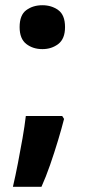

<svg xmlns="http://www.w3.org/2000/svg" viewBox="-20 -576 326 731"><path d="M223.9 -123.3Q214.9 -87.7 200.9 -41.2Q186.9 5.3 170.7 51.9Q154.5 98.5 137.9 135.1H29.2Q39.2 92.2 48.4 44.4Q57.6 -3.3 65.8 -49.8Q73.9 -96.3 78.3 -134.3H216.9ZM54.7 -472.8Q54.7 -518.8 80.1 -537.4Q105.4 -556.1 141.4 -556.1Q176.5 -556.1 202 -537.4Q227.6 -518.8 227.6 -472.8Q227.6 -428.3 202 -408.6Q176.5 -389 141.4 -389Q105.4 -389 80.1 -408.6Q54.7 -428.3 54.7 -472.8Z"/></svg>

Font: Noto Sans Meetei Mayek
Style: Regular
Weight: 400
Designer: Monotype Design Team and Neelakash Kshetrimayum
Foundry: Monotype Imaging Inc.
Version: Version 2.002